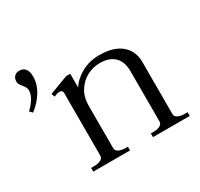

<svg xmlns="http://www.w3.org/2000/svg" viewBox="-132 -775 980 941"><g transform="rotate(-30 358.0 -305.0)"><path d="M122 -551Q122 -509 98 -469Q74 -429 33 -398L19 -413Q70 -462 70 -502Q70 -513 66 -520.5Q62 -528 54 -538Q46 -547 42 -554Q38 -561 38 -571Q38 -588 48.5 -599Q59 -610 77 -610Q97 -610 109.5 -596Q122 -582 122 -551ZM690 -21V0H482V-21H496Q518 -21 533 -28.5Q548 -36 548 -51V-334Q548 -389 519 -417Q490 -445 437 -445Q399 -445 364.5 -427Q330 -409 308 -374Q286 -339 286 -291V-51Q286 -36 301 -28.5Q316 -21 338 -21H352V0H144V-21H160Q183 -21 198 -28.5Q213 -36 213 -51V-404Q213 -422 195 -422Q184 -422 164 -413L157 -432L263 -472H286V-394Q307 -429 352 -454.5Q397 -480 455 -480Q535 -480 578 -443.5Q621 -407 621 -345V-51Q621 -36 636 -28.5Q651 -21 674 -21Z"/></g></svg>

Font: Taviraj Light
Style: Regular
Weight: 300
Designer: Katatrad Team
Foundry: CadsonDemak
Version: Version 1.001